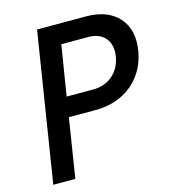

<svg xmlns="http://www.w3.org/2000/svg" viewBox="-109 -820 817 909"><g transform="rotate(-15 300.0 -365.0)"><path d="M40 0 156 -730H395Q501 -730 555 -670Q609 -610 593 -510Q582 -443 545.5 -393.5Q509 -344 452.5 -317Q396 -290 326 -290H194L148 0ZM209 -387H341Q396 -387 435 -420.5Q474 -454 483 -510Q492 -566 464 -599.5Q436 -633 380 -633H249Z"/></g></svg>

Font: JetBrains Mono NL SemiBold
Style: Italic
Weight: 600
Italic angle: -9°
Monospace: yes
Designer: Philipp Nurullin, Konstantin Bulenkov
Foundry: JetBrains
Version: Version 2.305; ttfautohint (v1.8.4.7-5d5b)